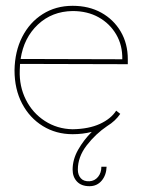

<svg xmlns="http://www.w3.org/2000/svg" viewBox="-20 -445 520 661"><path d="M401 -241Q402 -289 380 -326.5Q358 -364 319.5 -385.5Q281 -407 230 -407Q159 -406 110.5 -360.5Q62 -315 51 -242ZM230 17Q173 17 127.5 -11Q82 -39 56 -88.5Q30 -138 30 -203Q31 -268 56.5 -318Q82 -368 127 -396.5Q172 -425 230 -425Q286 -425 328.5 -401.5Q371 -378 395.5 -336.5Q420 -295 420 -241V-224L49 -225L48 -203Q46 -148 69 -102Q92 -56 134.5 -28.5Q177 -1 230 0Q286 -1 324 -18.5Q362 -36 380 -64L394 -53Q377 -28 349 -11Q309 16 278.5 55.5Q248 95 248 139Q248 157 258 168.5Q268 180 288 179Q306 178 317.5 164Q329 150 329 129H347Q346 158 330 177Q314 196 288 196Q260 196 245 180Q230 164 230 139Q230 104 249 70.5Q268 37 296 9Q265 17 230 17Z"/></svg>

Font: Grandiflora One
Style: Regular
Weight: 400
Designer: Haesung Cho
Foundry: JAMO
Version: Version 1.000; ttfautohint (v1.8.4.7-5d5b);gftools[0.9.28]